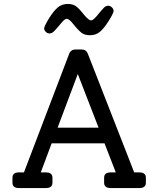

<svg xmlns="http://www.w3.org/2000/svg" viewBox="-20 -950 799 970"><path d="M203 -806Q203 -817 228 -858Q252 -896 272.5 -913Q293 -930 323 -930Q347 -930 362.5 -919.5Q378 -909 404 -876Q428 -847 440 -847Q450 -847 468 -868Q497 -904 506.5 -912.5Q516 -921 526 -921Q537 -921 545.5 -912.5Q554 -904 554 -895Q554 -884 529 -844Q505 -806 484.5 -789Q464 -772 434 -772Q410 -772 394.5 -782.5Q379 -793 352 -826Q330 -855 317 -855Q307 -855 289 -833Q261 -799 251 -790Q241 -781 230 -781Q219 -781 211 -789.5Q203 -798 203 -806ZM684 -79Q717 -79 717 -52V-27Q717 0 684 0H539Q506 0 506 -27V-52Q506 -79 539 -79H565L508 -226H241L186 -79H212Q245 -79 245 -52V-27Q245 0 212 0H75Q43 0 43 -27V-52Q43 -79 75 -79H101L329 -677Q337 -700 362 -700H392Q416 -700 424 -678L658 -79ZM271 -305H478L373 -576Z"/></svg>

Font: Solway
Style: Regular
Weight: 400
Designer: Mariya V. Pigoulevskaya
Foundry: The Northern Block Ltd.
Version: Version 1.000;hotconv 1.0.109;makeotfexe 2.5.65596